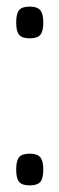

<svg xmlns="http://www.w3.org/2000/svg" viewBox="-20 -559 180 581"><path d="M29 -46Q29 -72 37.5 -83Q46 -94 70 -94Q93 -94 102 -83Q111 -72 111 -46Q111 -19 102 -8.5Q93 2 70 2Q47 2 38 -8.5Q29 -19 29 -46ZM29 -491Q29 -517 37.5 -528Q46 -539 70 -539Q93 -539 102 -528Q111 -517 111 -491Q111 -464 102 -453.5Q93 -443 70 -443Q47 -443 38 -453.5Q29 -464 29 -491Z"/></svg>

Font: Georama Condensed
Style: Regular
Weight: 400
Width: 3
Designer: Jean-Baptiste Levee
Foundry: Production Type
Version: Version 1.000